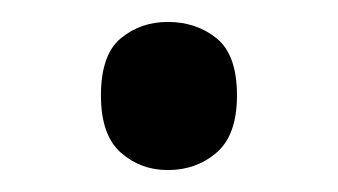

<svg xmlns="http://www.w3.org/2000/svg" viewBox="-20 -440 308 175"><path d="M72 -353Q72 -390 90 -405Q108 -420 133 -420Q159 -420 177.5 -405Q196 -390 196 -353Q196 -317 177.5 -301Q159 -285 133 -285Q108 -285 90 -301Q72 -317 72 -353Z"/></svg>

Font: Noto Sans Pau Cin Hau
Style: Regular
Weight: 400
Designer: Monotype Design Team
Foundry: Monotype Imaging Inc.
Version: Version 2.002; ttfautohint (v1.8.4.7-5d5b)